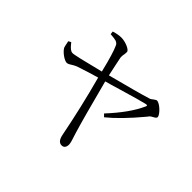

<svg xmlns="http://www.w3.org/2000/svg" viewBox="-134 -710 923 923"><g transform="rotate(45 328.0 -248.0)"><path d="M378 37C393 37 401 27 401 8C401 -1 395 -21 384 -54C369 -103 344 -195 309 -329C324 -333 349 -340 385 -351C462 -374 509 -387 524 -390C533 -392 536 -389 531 -380C509 -331 470 -276 414 -216L427 -203C468 -236 516 -285 571 -351C574 -355 576 -358 577 -359C580 -363 586 -367 594 -371C604 -376 609 -381 609 -386C609 -401 571 -440 550 -440C547 -440 542 -437 535 -432C528 -426 522 -422 517 -421C476 -408 404 -389 301 -362C298 -374 294 -393 289 -418C284 -442 281 -457 280 -462C279 -469 280 -478 282 -487C283 -494 283 -499 283 -503C283 -516 244 -533 215 -533C201 -533 184 -530 165 -524L167 -508C186 -507 198 -505 205 -503C214 -500 221 -494 224 -485C233 -466 247 -422 264 -351C165 -326 111 -313 101 -314C91 -314 79 -323 65 -341C63 -344 61 -346 60 -347L47 -340C47 -339 47 -337 48 -334C51 -319 53 -309 55 -304C66 -284 99 -261 115 -261C120 -261 128 -264 138 -271C147 -277 156 -281 163 -284C203 -297 239 -309 272 -318C302 -207 326 -102 345 -5C350 23 361 37 378 37Z"/></g></svg>

Font: AllPunType ExtraLight
Style: Regular
Weight: 280
Version: 1.0